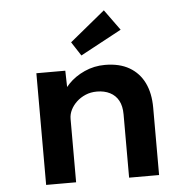

<svg xmlns="http://www.w3.org/2000/svg" viewBox="-55 -851 894 906"><g transform="rotate(-5 392.0 -398.5)"><path d="M127 0V-529H264L267 -405L233 -395Q247 -433 278.5 -466Q310 -499 355.5 -519.5Q401 -540 452 -540Q521 -540 567.5 -513Q614 -486 638 -437Q662 -388 662 -319V0H520V-300Q520 -339 506 -365Q492 -391 465.5 -404.5Q439 -418 404 -418Q374 -418 349.5 -407.5Q325 -397 307 -380Q289 -363 279 -342.5Q269 -322 269 -300V0H199Q171 0 153 0Q135 0 127 0ZM346 -594 303 -660 470 -797 541 -699Z"/></g></svg>

Font: Lexend Exa SemiBold
Style: Regular
Weight: 600
Designer: Bonnie Shaver-Troup, Thomas Jockin
Foundry: Lexend
Version: Version 1.007